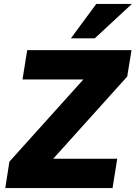

<svg xmlns="http://www.w3.org/2000/svg" viewBox="-20 -961 694 981"><path d="M7 0 28 -135 406 -555H95L119 -705H652L630 -570L252 -150H579L555 0ZM342 -765 472 -941H654L464 -765Z"/></svg>

Font: Mulish Black
Style: Italic
Weight: 900
Italic angle: -9°
Designer: Vernon Adams
Foundry: Vernon Adams
Version: Version 3.603; ttfautohint (v1.8.3)